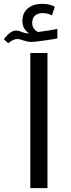

<svg xmlns="http://www.w3.org/2000/svg" viewBox="-57 -975 366 995"><path d="M100.1 -700.2H189V0H100.1ZM106 -757.8Q92.8 -757.8 82.8 -760.3Q72.8 -762.7 64.2 -765.4Q55.7 -768.1 48.3 -770.5Q41 -772.9 33.2 -772.9Q11.2 -772.9 -14.2 -751L-37.1 -772Q-15.6 -798.8 -1 -807.9Q13.7 -816.9 26.9 -816.9Q36.6 -816.9 55.7 -809.6Q74.7 -801.8 94.2 -801.8Q59.1 -824.7 59.1 -865.2Q59.1 -908.2 87.2 -931.6Q115.2 -955.1 161.1 -955.1Q200.2 -955.1 227.1 -939.9L211.9 -895Q191.9 -907.2 162.1 -907.2Q140.1 -907.2 125 -894.8Q109.9 -882.3 109.9 -856Q109.9 -838.9 118.7 -826.9Q127.4 -814.9 140.1 -809.1Q150.9 -810.1 187.3 -815.7Q223.6 -821.3 240.2 -825.2V-775.9Q225.1 -772.5 173.3 -765.1Q121.6 -757.8 106 -757.8Z"/></svg>

Font: Noto Sans Kufi Arabic
Style: Regular
Weight: 400
Designer: Monotype Design team
Foundry: Monotype Imaging Inc.
Version: Version 1.02